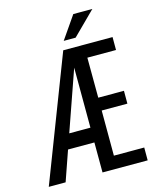

<svg xmlns="http://www.w3.org/2000/svg" viewBox="-130 -978 859 1065"><g transform="rotate(-15 300.0 -445.5)"><path d="M202.1 -257.3H323.7L322.8 -602.1ZM583.5 0H324.2L323.7 -172.4H172.4L112.3 0H15.6L289.1 -710.9H572.3V-636.7H407.7L408.7 -406.7H556.2V-333H408.7L409.2 -73.7H583.5ZM395 -890.6H504.4L373.5 -760.7H305.2Z"/></g></svg>

Font: RobotoMono-Regular
Style: Regular
Weight: 400
Designer: Google
Version: Version 2.000985; 2015; ttfautohint (v1.3)